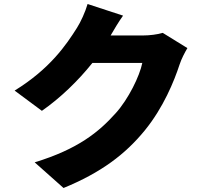

<svg xmlns="http://www.w3.org/2000/svg" viewBox="-20 -860 1040 958"><path d="M792 -696C766 -688 726 -683 693 -683H532C547 -709 571 -750 594 -782L417 -840C406 -801 382 -749 364 -721C311 -637 230 -517 53 -408L189 -307C281 -371 370 -457 441 -546H690C677 -481 621 -366 558 -296C473 -201 369 -116 153 -50L297 78C485 1 606 -91 703 -210C795 -323 849 -455 876 -538C886 -568 902 -598 915 -620Z"/></svg>

Font: Noto Sans CJK JP Black
Style: Regular
Weight: 900
Designer: Ryoko NISHIZUKA (kana & ideographs); Paul D. Hunt (Latin, Greek & Cyrillic); Wenlong ZHANG (bopomofo); Sandoll Communica
Foundry: Adobe Systems Incorporated
Version: Version 1.004;PS 1.004;hotconv 1.0.82;makeotf.lib2.5.63406